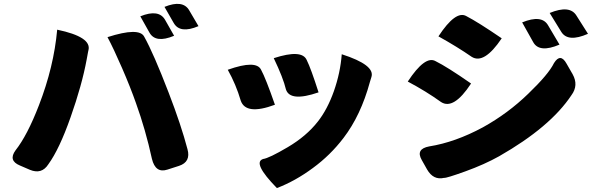

<svg xmlns="http://www.w3.org/2000/svg" viewBox="-20 -853 3040 977"><path d="M694 -770Q788 -808 820 -752L866 -671Q771 -631 740 -688L694 -770ZM817 -818Q911 -856 943 -800L990 -720Q896 -680 864 -736L817 -818ZM178 -317Q254 -513 271 -702Q448 -665 430 -597Q430 -600 421 -550Q397 -420 339 -256Q282 -94 226 -17Q192 36 132 11L81 -11Q21 -36 59 -88Q119 -164 178 -317ZM672 -328Q644 -408 601 -507Q558 -606 527 -664Q689 -716 714 -666Q761 -582 838 -382Q902 -216 934 -94Q952 -29 891 -9L832 10Q771 30 753 -45Q721 -192 672 -328Z M1373 -557Q1517 -604 1541 -547Q1562 -505 1601 -383Q1456 -333 1435 -398Q1421 -457 1373 -557ZM1719 -577Q1890 -522 1870 -461L1862 -435Q1816 -266 1728 -151Q1661 -63 1572 2Q1483 68 1389 104Q1262 -26 1319 -44Q1349 -48 1444 -104Q1539 -160 1597 -234Q1646 -296 1679 -389Q1712 -483 1719 -577ZM1139 -498Q1285 -550 1309 -497Q1332 -455 1379 -320Q1231 -265 1205 -341Q1181 -423 1139 -498Z M2637 -739Q2737 -780 2769 -724L2827 -626Q2724 -582 2693 -639L2637 -739ZM2777 -787Q2879 -829 2913 -774L2972 -681Q2870 -636 2836 -691L2777 -787ZM2211 -668Q2299 -802 2353 -771Q2413 -740 2533 -658Q2443 -524 2380 -564Q2308 -614 2211 -668ZM2126 -39Q2094 -95 2164 -108Q2296 -129 2437 -205Q2565 -276 2668 -376Q2772 -476 2799 -532Q2832 -585 2863 -529L2894 -475Q2925 -419 2888 -369Q2781 -207 2520 -58Q2445 -16 2348 19Q2251 54 2240 52Q2185 65 2153 9ZM2055 -438Q2143 -572 2196 -542Q2255 -513 2377 -428Q2288 -292 2224 -334Q2149 -388 2055 -438Z"/></svg>

Font: Swei Half Moon CJK SC
Style: Black
Weight: 900
Version: Version 2.071